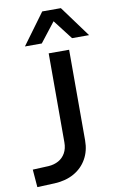

<svg xmlns="http://www.w3.org/2000/svg" viewBox="-102 -992 647 1055"><g transform="rotate(-10 221.5 -465.0)"><path d="M18 8 10 -91 99 -95Q130 -97 154.5 -110.5Q179 -124 193 -149Q207 -174 207 -208V-705H321V-199Q321 -141 295.5 -96Q270 -51 224 -25Q178 1 116 4ZM85 -765 212 -938H316L443 -765H348L264 -874L179 -765Z"/></g></svg>

Font: Nunito Sans 6pt SemiBold
Style: Regular
Weight: 600
Version: Version 3.101;gftools[0.9.27]